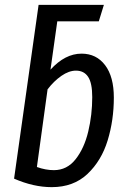

<svg xmlns="http://www.w3.org/2000/svg" viewBox="-20 -759 526 791"><path d="M449 -357Q449 -264 423.5 -180.5Q398 -97 340.5 -42.5Q283 12 193 12Q118 12 38 -23L139 -739H408L387 -671H216L188 -472Q248 -538 316 -538Q377 -538 413 -490.5Q449 -443 449 -357ZM360 -359Q360 -417 343 -442.5Q326 -468 293 -468Q264 -468 233 -446.5Q202 -425 176 -391L132 -71Q168 -58 202 -58Q256 -58 291.5 -103Q327 -148 343.5 -217Q360 -286 360 -359Z"/></svg>

Font: Fira Sans Extra Condensed
Style: Italic
Weight: 400
Width: 3
Italic angle: -8°
Designer: Carrois Corporate & Edenspiekermann AG
Foundry: Carrois Corporate GbR & Edenspiekermann AG
Version: Version 4.203